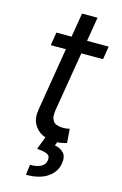

<svg xmlns="http://www.w3.org/2000/svg" viewBox="-133 -733 636 1003"><g transform="rotate(15 184.5 -231.5)"><path d="M359.4 -545.5 348 -474.4H230.5L177.6 -156.2Q171.9 -120.7 179.5 -103.2Q187.1 -85.6 202.9 -79.7Q218.8 -73.9 237.2 -73.9Q251.1 -73.9 259.9 -75.5Q268.8 -77.1 274.1 -78.1L279.8 -2.8Q270.2 0.4 254.1 3.7Q237.9 7.1 214.5 7.1Q179 7.1 147.7 -8.2Q116.5 -23.4 99.8 -54.7Q83.1 -85.9 90.9 -133.5L147 -474.4H65.3L76.7 -545.5H158.7L180.4 -676.1H264.2L242.5 -545.5ZM163.4 -2.8H233L221.6 25.6Q249.3 29.8 269 48.8Q288.7 67.8 281.2 109.4Q273.8 155.2 231.2 184.1Q188.6 213.1 115.1 213.1L122.2 157.7Q155.2 157.7 178.4 147.2Q201.7 136.7 206 112.2Q210.2 87.7 193.5 78.8Q176.8 70 136.4 66.8Z"/></g></svg>

Font: Inter UI
Style: Italic
Weight: 400
Italic angle: -9.39999°
Designer: Rasmus Andersson
Foundry: rsms
Version: 3.2;8d6f07862